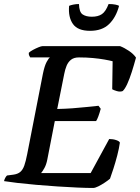

<svg xmlns="http://www.w3.org/2000/svg" viewBox="-30 -933 695 953"><path d="M432 0Q401 0 355 -2Q309 -4 256 -7.5Q203 -11 151 -15.5Q99 -20 56.5 -25Q14 -30 -10 -34Q-8 -43 -3.5 -51Q1 -59 5 -62L36 -66Q58 -69 70.5 -79.5Q83 -90 90.5 -111Q98 -132 105 -168L183 -567Q191 -606 201.5 -625.5Q212 -645 218 -648H120Q118 -651 115 -657Q112 -663 113 -671Q120 -678 134 -685.5Q148 -693 161.5 -698.5Q175 -704 181 -704H566Q587 -696 610 -680.5Q633 -665 645 -647Q635 -610 624 -575.5Q613 -541 601.5 -516Q590 -491 579 -481Q566 -476 549.5 -481Q533 -486 527 -490L529 -629Q514 -633 488.5 -637.5Q463 -642 431 -645Q399 -648 362 -648Q337 -648 322.5 -636.5Q308 -625 300.5 -606.5Q293 -588 289 -567L254 -392Q295 -393 329.5 -395.5Q364 -398 396.5 -401.5Q429 -405 459 -408L470 -393Q464 -371 458 -355Q452 -339 447 -332H242L205 -142Q200 -116 190.5 -99Q181 -82 174 -74H420L512 -243Q531 -243 547 -237.5Q563 -232 565 -225Q561 -196 552 -161.5Q543 -127 533 -96Q523 -65 516 -46Q507 -38 490.5 -27Q474 -16 458 -8Q442 0 432 0ZM417 -780Q356 -780 332 -814Q308 -848 313 -904Q319 -907 333 -910Q347 -913 362 -913Q363 -873 380 -861.5Q397 -850 426 -850Q457 -850 476 -863Q495 -876 509 -913Q530 -913 543.5 -910Q557 -907 561 -904Q546 -847 511.5 -813.5Q477 -780 417 -780Z"/></svg>

Font: Texturina 12pt SemiBold
Style: Italic
Weight: 600
Italic angle: -11°
Version: Version 1.002